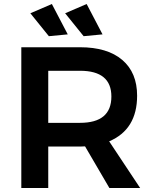

<svg xmlns="http://www.w3.org/2000/svg" viewBox="-20 -935 763 955"><path d="M317 -764 223 -755 131 -869 238 -915ZM490 -764 396 -755 304 -869 411 -915ZM677 0H524L403 -207Q395 -206 378 -206H220V0H86V-700H378Q514 -700 588 -637Q662 -574 662 -459Q662 -291 523 -232ZM220 -583V-324H378Q534 -324 534 -455Q534 -583 378 -583Z"/></svg>

Font: Montserrat arm Medium
Style: Regular
Weight: 500
Designer: Julieta Ulanovsky
Foundry: Julieta Ulanovsky
Version: Version 6.000;PS 006.000;hotconv 1.0.88;makeotf.lib2.5.64775